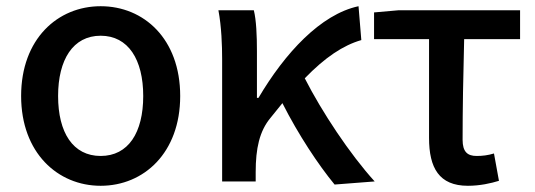

<svg xmlns="http://www.w3.org/2000/svg" viewBox="-20 -584 1723 618"><path d="M304 14C443 14 560 -92 560 -275C560 -459 443 -564 304 -564C166 -564 48 -459 48 -275C48 -92 166 14 304 14ZM304 -82C215 -82 167 -157 167 -275C167 -392 215 -469 304 -469C393 -469 441 -392 441 -275C441 -157 393 -82 304 -82Z M1057 10 1186 0C1106 -88 1016 -224 961 -332C1026 -399 1084 -438 1143 -455L1134 -564C1012 -538 897 -413 812 -269H807V-419C807 -469 805 -519 797 -551H683C693 -498 695 -437 695 -394V0H803V-30C803 -106 815 -162 851 -205L889 -252C940 -151 1005 -53 1057 10Z M1486 14C1525 14 1560 6 1586 -2L1570 -90C1550 -84 1533 -82 1514 -82C1485 -82 1469 -95 1469 -134C1469 -230 1471 -343 1474 -458H1654V-551H1263L1184 -544V-458H1361V-140C1361 -44 1393 14 1486 14Z"/></svg>

Font: Noto Sans CJK SC Medium
Style: Regular
Weight: 500
Designer: Ryoko NISHIZUKA 西塚涼子 (kana, bopomofo & ideographs); Paul D. Hunt (Latin, Greek & Cyrillic); Sandoll Communications 산돌커뮤니
Foundry: Adobe
Version: Version 2.004;hotconv 1.0.118;makeotfexe 2.5.65603